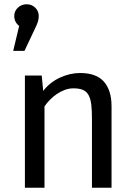

<svg xmlns="http://www.w3.org/2000/svg" viewBox="-20 -882 640 902"><path d="M97 0V-527H176L183 -455Q215 -496 262 -517.5Q309 -539 356 -539Q433 -539 468.5 -498Q504 -457 504 -383V0H412V-323Q412 -362 409 -389Q406 -416 397 -433.5Q388 -451 371 -459Q354 -467 325 -467Q304 -467 284 -459.5Q264 -452 246.5 -440Q229 -428 214 -412.5Q199 -397 189 -382V0ZM47 -807Q47 -830 64 -846Q81 -862 105 -862Q129 -862 145.5 -846Q162 -830 162 -807Q162 -793 158 -780Q154 -767 145 -749L95 -643H42L70 -760Q47 -778 47 -807Z"/></svg>

Font: Wlorlttqgufhjawjgtejqphaquk
Style: Regular
Weight: 400
Monospace: yes
Designer: Carrois Corporate & Edenspiekermann
Foundry: Carrois Corporate GbR & Edenspiekermann AG
Version: Version 2.001